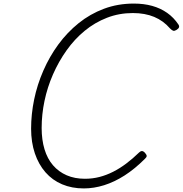

<svg xmlns="http://www.w3.org/2000/svg" viewBox="-20 -1035 1022 1074"><path d="M449 19Q382 19 327.5 -4Q273 -27 234.5 -71Q196 -115 175 -177Q154 -239 154 -315Q154 -396 171 -478.5Q188 -561 222.5 -640Q257 -719 306.5 -786.5Q356 -854 420 -905.5Q484 -957 561.5 -986Q639 -1015 729 -1015Q785 -1015 831.5 -1002Q878 -989 915 -963Q952 -937 978 -898Q984 -889 981 -881.5Q978 -874 966 -867Q956 -861 949 -863Q942 -865 931 -876Q894 -919 842.5 -940.5Q791 -962 723 -962Q646 -962 578 -935.5Q510 -909 453.5 -862.5Q397 -816 352.5 -753.5Q308 -691 276.5 -619Q245 -547 229 -471Q213 -395 213 -319Q213 -253 229 -200Q245 -147 276.5 -110.5Q308 -74 353 -54.5Q398 -35 455 -35Q497 -35 536 -45Q575 -55 612.5 -74Q650 -93 686 -120Q722 -147 758 -182Q766 -190 774 -190Q782 -190 791 -180Q800 -170 800.5 -163Q801 -156 791 -147Q734 -90 677 -53.5Q620 -17 562.5 1Q505 19 449 19Z"/></svg>

Font: Playwrite RO ExtraLight
Style: Regular
Weight: 250
Version: Version 1.002